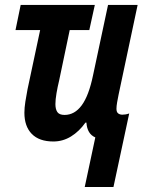

<svg xmlns="http://www.w3.org/2000/svg" viewBox="-20 -565 597 780"><path d="M324.2 194.8 367.2 -6.8Q334 -21 331.1 -66.9H327.1Q301.8 -31.2 268.6 -10.7Q235.4 9.8 196.8 9.8Q139.2 9.8 109.1 -21Q79.1 -51.8 79.1 -106.9Q79.1 -127 83 -151.9Q86.9 -176.8 91.8 -202.1L143.1 -442.9H43L64 -544.9H365.2L342.8 -442.9H263.2L220.2 -237.8Q213.9 -211.9 209.5 -186Q205.1 -160.2 205.1 -142.1Q205.1 -121.1 213.1 -109.6Q221.2 -98.1 242.2 -98.1Q283.2 -98.1 312 -137.2Q340.8 -176.3 357.9 -258.8L418.9 -544.9H539.1L461.9 -181.2Q458.5 -164.6 455.8 -149.2Q453.1 -133.8 453.1 -123Q453.1 -109.4 460.2 -104.2Q467.3 -99.1 477.1 -99.1Q482.4 -99.1 489.3 -100.1Q496.1 -101.1 504.9 -104L440.9 194.8Z"/></svg>

Font: Open Sans Condensed
Style: Bold Italic
Weight: 700
Width: 3
Italic angle: -12°
Designer: Monotype Design Team
Foundry: Monotype Imaging Inc.
Version: Version 3.003; ttfautohint (v1.8.4)